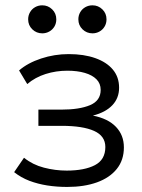

<svg xmlns="http://www.w3.org/2000/svg" viewBox="-20 -710 546 740"><path d="M239 10.5Q199 10.5 162.2 4.8Q125.5 -1 93.2 -13.2Q61 -25.5 34.5 -46.5L72.5 -102Q106 -75 149.5 -63.8Q193 -52.5 237 -52.5Q305.5 -52.5 345.8 -73.5Q386 -94.5 386 -143.5Q386 -186 342.5 -205.5Q299 -225 217.5 -225H128V-287.5H216Q286.5 -287.5 327.2 -304.8Q368 -322 368 -363.5Q368 -388 352 -404.2Q336 -420.5 307 -429Q278 -437.5 239.5 -437.5Q196 -437.5 155.8 -424.8Q115.5 -412 85 -386L53.5 -438.5Q87 -467.5 138.5 -484.5Q190 -501.5 244.5 -501.5Q303.5 -501.5 347.2 -486Q391 -470.5 415 -441.8Q439 -413 439 -372Q439 -332 413 -304.5Q387 -277 338 -264.5Q396.5 -253 427 -221Q457.5 -189 457.5 -142Q457.5 -93 430.2 -59Q403 -25 353.8 -7.2Q304.5 10.5 239 10.5ZM143 -581.5Q120.5 -581.5 104.5 -597Q88.5 -612.5 88.5 -635.5Q88.5 -650.5 95.8 -663Q103 -675.5 115.5 -682.5Q128 -689.5 143 -689.5Q165 -689.5 181 -674Q197 -658.5 197 -635.5Q197 -620 189.8 -607.8Q182.5 -595.5 170 -588.5Q157.5 -581.5 143 -581.5ZM336.5 -581.5Q314 -581.5 298 -597Q282 -612.5 282 -635.5Q282 -650.5 289.2 -663Q296.5 -675.5 309 -682.5Q321.5 -689.5 336.5 -689.5Q358.5 -689.5 374.5 -674Q390.5 -658.5 390.5 -635.5Q390.5 -620 383.2 -607.8Q376 -595.5 363.5 -588.5Q351 -581.5 336.5 -581.5Z"/></svg>

Font: Geologica Cursive ExtraLight
Style: Regular
Weight: 250
Designer: Sindre Bremnes, Frode Helland
Foundry: Monokrom Skriftforlag AS
Version: Version 1.010;gftools[0.9.28]